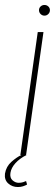

<svg xmlns="http://www.w3.org/2000/svg" viewBox="-53 -624 224 773"><path d="M29 0 99 -495H122L52 0ZM126 -561Q117 -561 110.5 -567.5Q104 -574 104 -583Q104 -592 110.5 -598Q117 -604 126 -604Q135 -604 141.5 -598Q148 -592 148 -583Q148 -574 141.5 -567.5Q135 -561 126 -561ZM19 129Q-4 129 -20 114.5Q-36 100 -33 75Q-28 46 -7 27.5Q14 9 33 0H54Q26 14 9 33Q-8 52 -11 72Q-14 92 -2.5 102Q9 112 22 112Q32 112 40 109.5Q48 107 52 105L56 119Q49 123 39.5 126Q30 129 19 129Z"/></svg>

Font: Alumni Sans Thin Thin
Style: Italic
Weight: 250
Italic angle: -8°
Version: Version 1.016